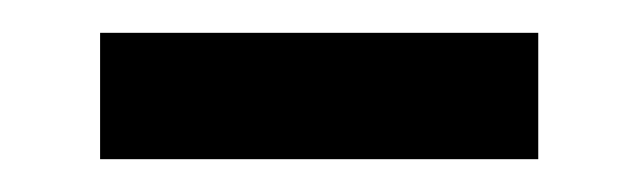

<svg xmlns="http://www.w3.org/2000/svg" viewBox="-20 -748 390 117"><path d="M41 -728H308V-651H41Z"/></svg>

Font: Khand Variable Light
Style: Regular
Weight: 300
Designer: Satya Rajpurohit
Foundry: Indian Type Foundry
Version: Version 3.000